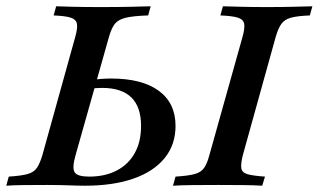

<svg xmlns="http://www.w3.org/2000/svg" viewBox="-36 -591 1014 611"><path d="M-16.1 0 -8.1 -29Q31.5 -31.5 51.6 -37.1Q71.8 -42.7 81.5 -56.9Q91.1 -71 99.2 -98.4L203.2 -472.6Q211.3 -500.8 208.9 -514.9Q206.5 -529 189.5 -534.7Q172.6 -540.3 134.7 -541.9L142.7 -571Q162.1 -570.2 198 -569.4Q233.9 -568.5 283.1 -568.5Q338.7 -568.5 379.8 -569.4Q421 -570.2 443.5 -571L435.5 -541.9Q387.1 -540.3 363.3 -534.3Q339.5 -528.2 329 -514.5Q318.5 -500.8 310.5 -472.6L204.8 -98.4Q192.7 -56.5 201.6 -42.7Q210.5 -29 247.6 -29Q299.2 -29 336.3 -48.8Q373.4 -68.5 393.1 -104.4Q412.9 -140.3 412.9 -190.3Q412.9 -250.8 381.9 -281Q350.8 -311.3 288.7 -311.3Q279 -311.3 269 -310.5Q258.9 -309.7 250 -308.1L257.3 -337.1Q269.4 -338.7 285.9 -339.9Q302.4 -341.1 317.7 -341.1Q416.1 -341.1 469.4 -302Q522.6 -262.9 522.6 -190.3Q522.6 -130.6 487.9 -87.9Q453.2 -45.2 388.7 -22.6Q324.2 0 233.9 0Q220.2 0 208.1 -0.4Q196 -0.8 182.7 -1.2Q169.4 -1.6 153.2 -2Q137.1 -2.4 115.3 -2.4Q71.8 -2.4 37.1 -2Q2.4 -1.6 -16.1 0ZM514.5 0 522.6 -29Q562.9 -31.5 583.5 -37.1Q604 -42.7 613.7 -56.9Q623.4 -71 630.6 -98.4L735.5 -472.6Q743.5 -500.8 741.1 -514.9Q738.7 -529 721.4 -534.7Q704 -540.3 665.3 -541.9L673.4 -571Q697.6 -570.2 733.5 -569.4Q769.4 -568.5 813.7 -568.5Q857.3 -568.5 894.8 -569.4Q932.3 -570.2 958.1 -571L950 -541.9Q910.5 -540.3 889.9 -534.7Q869.4 -529 859.3 -514.9Q849.2 -500.8 841.1 -472.6L737.1 -98.4Q729.8 -70.2 731.9 -56Q733.9 -41.9 751.6 -36.7Q769.4 -31.5 807.3 -29L798.4 0Q775 -1.6 738.3 -2Q701.6 -2.4 658.1 -2.4Q612.9 -2.4 575.8 -2Q538.7 -1.6 514.5 0Z"/></svg>

Font: Playfair 5pt SemiExpanded Light SemiBold
Style: Italic
Weight: 600
Italic angle: -15.6°
Version: Version 2.001;gftools[0.9.30]